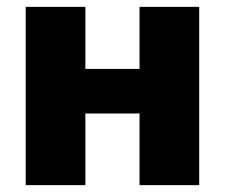

<svg xmlns="http://www.w3.org/2000/svg" viewBox="-20 -540 657 560"><path d="M55 0H229V-209H387V0H561V-520H387V-339H229V-520H55Z"/></svg>

Font: Fixel Text ExtraBold
Style: Regular
Weight: 800
Width: 4
Designer: AlfaBravo + MacPaw
Foundry: Kyrylo Tkachov, Marchela Mozhyna, Serhii Makarenko, Maria Weinstein, Zakhar Kryvoshyya
Version: Version 1.211